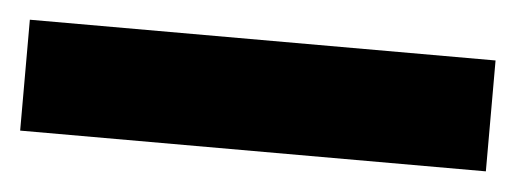

<svg xmlns="http://www.w3.org/2000/svg" viewBox="-28 22 556 207"><g transform="rotate(5 250.0 125.0)"><path d="M502 185V65H-2V185Z"/></g></svg>

Font: Noto Sans Condensed Black
Style: Regular
Weight: 900
Width: 3
Designer: Monotype Design Team
Foundry: Monotype Imaging Inc.
Version: Version 2.013